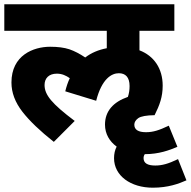

<svg xmlns="http://www.w3.org/2000/svg" viewBox="-20 -642 886 892"><path d="M212.9 -424.8C135.3 -424.8 33.2 -385.3 33.2 -258.8C33.2 -211.4 50.3 -166.5 84 -123C117.7 -79.6 166.5 -33.2 230 17.1L327.1 -80.1C220.7 -160.2 187 -201.2 187 -247.1C187 -278.8 207.5 -299.8 244.1 -299.8C268.1 -299.8 286.6 -291 304.2 -278.8C295.4 -260.3 288.6 -239.7 283.2 -217.8L426.8 -173.8C453.1 -276.9 499 -301.8 532.2 -301.8C563 -301.8 582 -283.2 582 -242.2C582 -224.6 579.6 -208 574.2 -191.9C505.9 -168 467.8 -125.5 467.8 -63C467.8 -20 488.8 15.1 522 39.1C513.7 55.2 509.8 72.8 509.8 92.8C509.8 174.8 587.4 230 689.9 230C760.7 230 809.6 211.9 846.2 195.8L807.1 97.2C761.7 119.1 732.9 127 701.2 127C665 127 647 115.7 647 92.8C647 85.4 648.9 79.6 652.8 74.2C718.8 74.2 767.6 55.7 804.2 40L764.2 -58.1C718.8 -36.6 691.4 -27.8 658.2 -27.8C622.1 -27.8 604 -39.6 604 -63C604 -74.2 610.4 -84.5 622.6 -93.3C634.8 -101.6 660.2 -106.4 698.2 -106.9C721.7 -153.8 735.8 -191.9 735.8 -244.1C735.8 -324.2 694.8 -382.8 627.9 -408.2V-499H790V-622.1H0V-499H476.1V-418C437.5 -410.6 403.8 -396.5 376 -375C350.6 -392.1 326.2 -404.8 302.2 -413.1C278.3 -420.9 248.5 -424.8 212.9 -424.8Z"/></svg>

Font: Noto Reveo Sans
Style: Regular
Weight: 800
Designer: Monotype Design Team
Foundry: Monotype Imaging Inc.
Version: Version 2.007